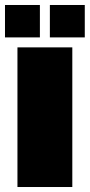

<svg xmlns="http://www.w3.org/2000/svg" viewBox="-30 -750 360 770"><path d="M40 0V-560H260V0ZM-10 -600V-730H130V-600ZM170 -600V-730H310V-600Z"/></svg>

Font: Tektur Black
Style: Regular
Weight: 900
Designer: Adam Jagosz
Foundry: Adam Jagosz
Version: Version 1.005;gftools[0.9.30]